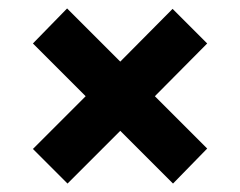

<svg xmlns="http://www.w3.org/2000/svg" viewBox="-20 -554 569 455"><path d="M140 -119 58 -201 183 -326 58 -451 139 -534 265 -408 389 -533 471 -451 347 -326 471 -202 390 -119 265 -244Z"/></svg>

Font: Bricolage Grotesque 10pt Bricolage Grotesque 10pt Regular
Style: Bold
Weight: 700
Designer: Mathieu Triay
Foundry: Atelier Triay
Version: Version 1.000; ttfautohint (v1.8.4.7-5d5b);gftools[0.9.32]